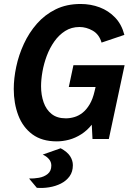

<svg xmlns="http://www.w3.org/2000/svg" viewBox="-20 -700 672 967"><path d="M265.9 12Q191.2 12 143.1 -23.4Q95.1 -58.9 72.2 -119Q49.3 -179.2 49.3 -251.8Q49.3 -305 61.8 -363.9Q74.3 -422.9 100.2 -479Q126.1 -535.2 165.9 -580.6Q205.7 -626 260.4 -653Q315.2 -680 386 -680Q437 -680 482 -663Q527 -646 560 -611.4Q593 -576.8 606.4 -524.3L491.5 -485.5Q479.5 -527 447.1 -545.5Q414.7 -564 380.3 -564Q339.7 -564 308.1 -543.9Q276.5 -523.8 253.4 -490.9Q230.3 -458.1 215.5 -418.6Q200.8 -379.1 193.8 -339.1Q186.8 -299.1 186.8 -265.4Q186.8 -221.4 199.7 -184.6Q212.5 -147.7 240 -125.9Q267.5 -104 311.5 -104Q332.9 -104 354.8 -110.5Q376.8 -117 396.2 -132.4Q415.6 -147.8 431.4 -174.3Q447.3 -200.7 456.4 -240.7L461.4 -261.8H326.5L349.8 -371.6H607.5L528.1 0H445.9L442.2 -71.9Q418.2 -42.1 388.6 -23.4Q359.1 -4.7 327.7 3.7Q296.2 12 265.9 12ZM165.5 245.9 126.4 199.1Q150.2 199.9 176.2 195.3Q202.2 190.7 220.3 176Q238.5 161.3 238.5 133.9Q238.5 115.2 226.3 101.1Q214.2 87 195.1 78.6L285.6 46.7Q319.2 64.9 333.1 86.6Q347 108.4 347 131.9Q347 165 330.4 188Q313.7 210.9 286.6 224.6Q259.4 238.2 227.5 243.3Q195.5 248.4 165.5 245.9Z"/></svg>

Font: Atkinson Hyperlegible Mono ExtraLight
Style: Italic
Weight: 200
Italic angle: -12°
Monospace: yes
Designer: Elliott Scott, Megan Eiswerth, Linus Boman, Theodore Petrosky, Letters from Sweden
Foundry: Applied Design Works, Letters from Sweden
Version: Version 2.001